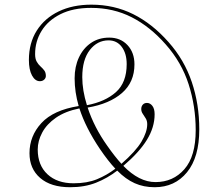

<svg xmlns="http://www.w3.org/2000/svg" viewBox="-20 -770 912 804"><path d="M627.5 14Q581.5 14 544 -2.8Q506.5 -19.5 471 -55.5Q429.5 -23.5 382 -4.8Q334.5 14 273.5 14Q193 14 148.2 -24.8Q103.5 -63.5 103.5 -128.5Q103.5 -200.5 153.5 -254.8Q203.5 -309 309.5 -326Q292.5 -384.5 292.5 -442Q292.5 -491 310.5 -529.5Q328.5 -568 361 -590.2Q393.5 -612.5 437.5 -612.5Q484.5 -612.5 513.8 -581.2Q543 -550 543 -500.5Q543 -426 490.8 -380.5Q438.5 -335 347 -319.5Q374.5 -236.5 428.5 -160.5Q461 -114 488.5 -84Q548.5 -136.5 572.5 -177Q596.5 -217.5 596.5 -250Q596.5 -264 590.2 -274.2Q584 -284.5 577.8 -293.5Q571.5 -302.5 571.5 -313.5Q571.5 -324.5 578 -331.8Q584.5 -339 595.5 -339Q608.5 -339 618 -326.8Q627.5 -314.5 627.5 -291.5Q627.5 -237 595.2 -184.5Q563 -132 496.5 -75.5Q562.5 -7.5 631 -7.5Q705 -7.5 752.2 -61.5Q799.5 -115.5 799.5 -225Q799.5 -324.5 770 -416.8Q740.5 -509 673.5 -584.5Q608.5 -658.5 531.5 -697.8Q454.5 -737 361.5 -737Q286 -737 233.5 -710.8Q181 -684.5 154 -640.5Q127 -596.5 127 -543.5Q127 -523.5 133.8 -511.8Q140.5 -500 149.5 -492Q158.5 -484 165.2 -475.2Q172 -466.5 172 -452Q172 -443 165 -436.5Q158 -430 147 -430Q127 -430 114 -454Q101 -478 101 -519Q101 -590 134 -642Q167 -694 225.8 -722.2Q284.5 -750.5 362.5 -750.5Q457.5 -750.5 537.5 -710.8Q617.5 -671 685.5 -594Q751.5 -520 783 -426.8Q814.5 -333.5 814.5 -228.5Q814.5 -111.5 763.2 -48.8Q712 14 627.5 14ZM324.5 -447Q324.5 -392 344 -329.5Q420.5 -344 465.5 -384.2Q510.5 -424.5 510.5 -501.5Q510.5 -546 490 -573.5Q469.5 -601 434.5 -601Q387.5 -601 356 -560.5Q324.5 -520 324.5 -447ZM138 -144Q138 -78 178.8 -40.2Q219.5 -2.5 288 -2.5Q345 -2.5 386.2 -19.5Q427.5 -36.5 463 -63.5Q447.5 -80 431.5 -100.5Q415.5 -121 398.5 -146Q338.5 -235 312.5 -316Q253 -304 214.2 -277Q175.5 -250 156.8 -215Q138 -180 138 -144Z"/></svg>

Font: Fraunces 72pt S000 Thin
Style: Regular
Weight: 100
Version: Version 1.000; ttfautohint (v1.8.3)